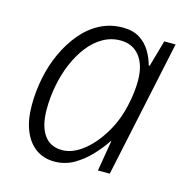

<svg xmlns="http://www.w3.org/2000/svg" viewBox="-87 -626 705 720"><g transform="rotate(15 265.5 -266.0)"><path d="M185 10Q143 10 112.5 -12Q82 -34 65.5 -75Q49 -116 49 -173Q49 -227 60 -280.5Q71 -334 93 -381Q115 -428 146 -464.5Q177 -501 217 -521.5Q257 -542 304 -542Q344 -542 370 -525.5Q396 -509 411.5 -483Q427 -457 434 -430H438L467 -532H511L398 0H352L372 -119H370Q351 -90 323 -60Q295 -30 260.5 -10Q226 10 185 10ZM202 -39Q241 -39 280.5 -69Q320 -99 352 -150.5Q384 -202 398 -265Q405 -296 407.5 -320Q410 -344 410 -364Q410 -424 383 -458.5Q356 -493 308 -493Q272 -493 240.5 -475Q209 -457 184.5 -425.5Q160 -394 142.5 -353Q125 -312 116 -265.5Q107 -219 107 -172Q107 -109 131 -74Q155 -39 202 -39Z"/></g></svg>

Font: Noto Sans Display Light
Style: Italic
Weight: 300
Italic angle: -12°
Designer: Monotype Design Team
Foundry: Monotype Imaging Inc.
Version: Version 2.003